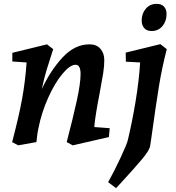

<svg xmlns="http://www.w3.org/2000/svg" viewBox="-20 -741 912 996"><path d="M118 -417 44 -422V-467L224 -511L256 -486Q234 -419 221.5 -377.5Q209 -336 197 -279Q242 -376 305 -443.5Q368 -511 444 -511Q481 -511 501 -488Q521 -465 521 -429Q521 -398 515.5 -362.5Q510 -327 497 -258Q474 -141 469 -82L549 -76L545 -30L357 13L326 -4Q358 -126 378 -217Q398 -308 398 -357Q398 -405 372 -405Q343 -405 303.5 -357.5Q264 -310 229.5 -233Q195 -156 179 -74Q175 -56 173 -38.5Q171 -21 169 -4L74 13L43 -4Q78 -137 94.5 -227.5Q111 -318 118 -417ZM643 -14Q665 -105 683 -213Q701 -321 707 -417L633 -421L632 -468L812 -512L845 -486Q820 -388 805 -296.5Q790 -205 764 -18L759 15Q756 38 717 84.5Q678 131 609 206L582 235L541 204Q573 147 606 76Q639 5 643 -14ZM715 -635Q715 -671 736.5 -696Q758 -721 793 -721Q817 -721 830.5 -707Q844 -693 844 -668Q844 -631 822.5 -605.5Q801 -580 766 -580Q742 -580 728.5 -595Q715 -610 715 -635Z"/></svg>

Font: Andada Pro
Style: Bold Italic
Weight: 700
Italic angle: -7°
Designer: Carolina Giovagnoli
Foundry: Huerta Tipografica
Version: Version 3.005; ttfautohint (v1.8.4)